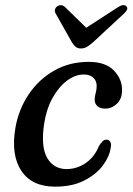

<svg xmlns="http://www.w3.org/2000/svg" viewBox="-20 -706 509 737"><path d="M302 -420Q268 -420 236 -395.5Q204 -371 180.5 -327.8Q157 -284.5 149 -228Q136.5 -141.5 161.5 -99.2Q186.5 -57 235.5 -57Q275 -57 309 -80.2Q343 -103.5 360 -146Q367 -157 373.5 -163.5Q380 -170 389 -170Q398 -170 403.2 -161.5Q408.5 -153 404.5 -137Q400 -104 374.2 -70Q348.5 -36 302.8 -12.8Q257 10.5 191.5 10.5Q102.5 10.5 62 -50.2Q21.5 -111 39 -214.5Q51 -285 89.5 -342.8Q128 -400.5 187 -434.5Q246 -468.5 320.5 -468.5Q385.5 -468.5 417.5 -435Q449.5 -401.5 448.5 -358.5Q448 -325.5 428.2 -307.2Q408.5 -289 383.5 -289Q364.5 -289 353.8 -298.8Q343 -308.5 343.5 -324Q343.5 -335.5 347.2 -348.5Q351 -361.5 351 -375Q351.5 -395 338.5 -407.5Q325.5 -420 302 -420ZM338 -544.5Q325 -533 314.2 -526.5Q303.5 -520 290.5 -520Q277.5 -520 270 -526.5Q262.5 -533 255.5 -544.5L194 -653.5Q189 -662 191.2 -669.8Q193.5 -677.5 199.5 -681.5Q216 -692 230 -678.5L311 -599.5L433 -678.5Q455 -692.5 465.5 -681.5Q475 -671 455.5 -653.5Z"/></svg>

Font: Fraunces 9pt S050
Style: Italic
Weight: 400
Italic angle: -16°
Version: Version 1.000; ttfautohint (v1.8.3)